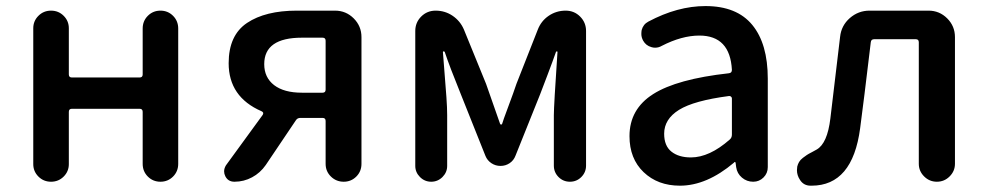

<svg xmlns="http://www.w3.org/2000/svg" viewBox="-20 -584 3174 617"><path d="M86.9 -56.6V-493.2Q86.9 -516.6 103.5 -533.2Q120.1 -549.8 144 -549.8Q168 -549.8 184.6 -533.2Q201.2 -516.6 201.2 -493.2V-344.7Q201.2 -335 210.9 -335H428.7Q438.5 -335 438.5 -344.7V-492.2Q438.5 -516.6 455.1 -533.2Q471.7 -549.8 495.6 -549.8Q519.5 -549.8 536.1 -533.2Q552.7 -516.6 552.7 -492.2V-57.6Q552.7 -33.2 536.1 -16.6Q519.5 0 495.6 0Q471.7 0 455.1 -16.6Q438.5 -33.2 438.5 -57.6V-224.6Q438.5 -234.4 428.7 -234.4H210.9Q201.2 -234.4 201.2 -224.6V-56.6Q201.2 -33.2 184.6 -16.6Q168 0 144 0Q120.1 0 103.5 -16.6Q86.9 -33.2 86.9 -56.6Z M1016.6 -286.1Q1026.4 -286.1 1026.4 -295.9V-453.1Q1026.4 -462.9 1016.6 -462.9H950.2Q829.1 -462.9 829.1 -377.9Q829.1 -335 860.8 -310.5Q892.6 -286.1 950.2 -286.1ZM933.6 -549.8H1056.6Q1091.8 -549.8 1116.7 -524.9Q1141.6 -500 1141.6 -464.8V-57.6Q1141.6 -33.2 1125 -16.6Q1108.4 0 1084.5 0Q1060.5 0 1043.5 -16.6Q1026.4 -33.2 1026.4 -57.6V-195.3Q1026.4 -205.1 1016.6 -205.1H945.3Q935.5 -205.1 930.7 -197.3L834 -53.7Q816.4 -28.3 790 -14.2Q763.7 0 733.4 0Q712.9 0 704.1 -17.6Q700.2 -25.4 700.2 -33.2Q700.2 -43 706.1 -52.7L824.2 -214.8Q829.1 -222.7 820.3 -226.6Q714.8 -272.5 714.8 -380.9Q714.8 -470.7 773.9 -510.3Q833 -549.8 933.6 -549.8Z M1314.5 -50.8V-484.4Q1314.5 -511.7 1333.5 -530.8Q1352.5 -549.8 1379.9 -549.8Q1410.2 -549.8 1434.6 -533.2Q1459 -516.6 1470.7 -489.3L1542 -314.5Q1584 -194.3 1586.9 -186.5Q1587.9 -183.6 1590.3 -183.6Q1592.8 -183.6 1593.8 -186.5Q1595.7 -194.3 1613.3 -241.2Q1630.9 -288.1 1639.6 -314.5L1708 -488.3Q1718.8 -516.6 1743.2 -533.2Q1767.6 -549.8 1797.9 -549.8Q1825.2 -549.8 1844.2 -530.8Q1863.3 -511.7 1863.3 -484.4V-51.8Q1863.3 -30.3 1848.1 -15.1Q1833 0 1811.5 0Q1790 0 1774.9 -15.1Q1759.8 -30.3 1759.8 -51.8V-213.9Q1759.8 -243.2 1771.5 -417Q1771.5 -418.9 1769.5 -418.9Q1767.6 -418.9 1766.6 -417Q1757.8 -391.6 1739.3 -342.8Q1720.7 -293.9 1715.8 -281.2L1636.7 -84Q1630.9 -68.4 1617.7 -59.6Q1604.5 -50.8 1588.4 -50.8Q1572.3 -50.8 1559.1 -59.6Q1545.9 -68.4 1540 -83L1460.9 -281.2Q1424.8 -370.1 1409.2 -417Q1408.2 -418.9 1405.8 -418.9Q1403.3 -418.9 1403.3 -417Q1404.3 -402.3 1408.2 -354Q1412.1 -305.7 1414.6 -271.5Q1417 -237.3 1417 -213.9V-50.8Q1417 -30.3 1401.9 -15.1Q1386.7 0 1365.7 0Q1344.7 0 1329.6 -15.1Q1314.5 -30.3 1314.5 -50.8Z M2165 12.7Q2093.8 12.7 2048.3 -30.8Q2002.9 -74.2 2002.9 -146.5Q2002.9 -233.4 2079.1 -281.7Q2155.3 -330.1 2322.3 -348.6Q2332 -349.6 2332 -359.4Q2326.2 -469.7 2227.5 -469.7Q2170.9 -469.7 2106.4 -436.5Q2096.7 -430.7 2085 -430.7Q2079.1 -430.7 2073.2 -432.6Q2055.7 -437.5 2046.9 -453.1Q2041 -463.9 2041 -474.6Q2041 -481.4 2042 -487.3Q2046.9 -505.9 2063.5 -514.6Q2157.2 -564.5 2247.1 -564.5Q2347.7 -564.5 2397.5 -503.9Q2447.3 -443.4 2447.3 -331.1V-46.9Q2447.3 -27.3 2433.6 -13.7Q2419.9 0 2400.4 0Q2379.9 0 2364.3 -13.2Q2348.6 -26.4 2345.7 -46.9L2343.8 -61.5Q2342.8 -63.5 2341.3 -63.5Q2339.8 -63.5 2338.9 -61.5Q2251 12.7 2165 12.7ZM2200.2 -78.1Q2259.8 -78.1 2325.2 -135.7Q2332 -141.6 2332 -151.4V-267.6Q2332 -271.5 2329.1 -273.4Q2327.1 -275.4 2324.2 -275.4Q2323.2 -275.4 2322.3 -275.4Q2210 -260.7 2162.1 -231Q2114.3 -201.2 2114.3 -154.3Q2114.3 -115.2 2137.7 -96.7Q2161.1 -78.1 2200.2 -78.1Z M2587.9 12.7Q2585.9 12.7 2585 12.7Q2562.5 12.7 2550.8 -5.9Q2541 -20.5 2541 -37.1Q2541 -42 2542 -48.8Q2543.9 -56.6 2547.9 -63.5Q2551.8 -70.3 2560.1 -76.7Q2568.4 -83 2572.8 -85.9Q2577.1 -88.9 2589.4 -95.2Q2601.6 -101.6 2604.5 -103.5Q2638.7 -123 2648.4 -203.1Q2650.4 -222.7 2679.7 -465.8Q2683.6 -502 2710.9 -525.9Q2738.3 -549.8 2774.4 -549.8H2963.9Q2999 -549.8 3023.9 -524.9Q3048.8 -500 3048.8 -464.8V-57.6Q3048.8 -34.2 3031.7 -17.1Q3014.6 0 2990.7 0Q2966.8 0 2949.7 -17.1Q2932.6 -34.2 2932.6 -57.6V-448.2Q2932.6 -458 2922.9 -458H2789.1Q2779.3 -458 2778.3 -448.2Q2754.9 -252 2744.1 -171.9Q2719.7 12.7 2587.9 12.7Z"/></svg>

Font: Gen Jyuu GothicX Medium
Style: Regular
Weight: 500
Designer: Ryoko NISHIZUKA (kana &amp; ideographs); Paul D. Hunt (Latin, Greek &amp; Cyrillic); Wenlong ZHANG (bopomofo); Sandoll C
Version: Version 1.058.20140828